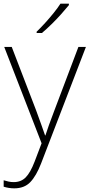

<svg xmlns="http://www.w3.org/2000/svg" viewBox="-23 -837 489 1048"><path d="M0 -581H41L174 -235Q191 -189 203 -155Q215 -121 223 -98H225Q232 -120 244 -154Q256 -188 273 -232L405 -581H446L201 56Q175 123 142.5 157Q110 191 55 191Q25 191 -3 182V147Q11 151 23.5 154Q36 157 52 157Q92 157 117.5 131Q143 105 166 45L204 -55ZM353 -809Q336 -788 311.5 -760.5Q287 -733 259 -705.5Q231 -678 206 -657H177V-664Q198 -684 223 -711.5Q248 -739 270.5 -767Q293 -795 307 -817H353Z"/></svg>

Font: Noto Sans Tamil UI ExtraLight
Style: Regular
Weight: 200
Designer: Jelle Bosma - Monotype Design Team
Foundry: Monotype Imaging Inc.
Version: Version 2.004; ttfautohint (v1.8.4.7-5d5b)